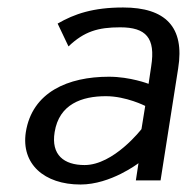

<svg xmlns="http://www.w3.org/2000/svg" viewBox="-20 -482 499 513"><path d="M49 -129C36 -44 98 11 195 11C276 11 350 -46 350 -46L343 0H409L456 -299C474 -410 422 -462 309 -462C229 -462 179 -445 134 -419L163 -358C205 -398 242 -409 301 -409C370 -409 396 -381 384 -305L377 -258C377 -258 328 -277 271 -277C162 -277 66 -236 49 -129ZM126 -129C138 -204 199 -225 263 -225C317 -225 368 -199 368 -199L358 -137C358 -137 284 -41 206 -41C151 -41 116 -68 126 -129Z"/></svg>

Font: Charger Sport
Style: DfObl
Weight: 400
Designer: Jasper
Foundry: Cannot Into Space Fonts
Version: Version 1.1